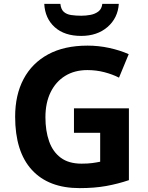

<svg xmlns="http://www.w3.org/2000/svg" viewBox="-20 -959 764 989"><path d="M361 -401H644V-31Q588 -12 527.5 -1Q467 10 390 10Q230 10 144 -84Q58 -178 58 -358Q58 -470 101.5 -552Q145 -634 228 -679Q311 -724 431 -724Q488 -724 543 -712Q598 -700 643 -680L593 -559Q560 -576 518 -587Q476 -598 430 -598Q364 -598 315.5 -568Q267 -538 240.5 -483.5Q214 -429 214 -355Q214 -285 233 -231Q252 -177 293 -146.5Q334 -116 400 -116Q432 -116 454.5 -119Q477 -122 496 -126V-275H361ZM592 -939Q587 -866 534 -820Q481 -774 398 -774Q312 -774 262 -819Q212 -864 208 -939H291Q294 -911 308.5 -898Q323 -885 347 -881.5Q371 -878 399 -878Q423 -878 446.5 -882.5Q470 -887 487 -900Q504 -913 507 -939Z"/></svg>

Font: Noto Sans Duployan
Style: Bold
Weight: 700
Designer: David Corbett
Foundry: David Corbett
Version: Version 3.001